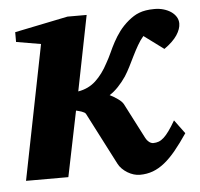

<svg xmlns="http://www.w3.org/2000/svg" viewBox="-43 -544 625 600"><g transform="rotate(-5 269.5 -244.0)"><path d="M536.1 -448.2Q536.1 -431.2 523.4 -411.9Q510.7 -392.6 482.9 -373L420.9 -418.9Q410.6 -407.2 401.9 -391.8Q393.1 -376.5 385 -360.1Q377 -343.8 368.9 -327.6Q360.8 -311.5 352.1 -297.9Q340.8 -281.2 327.4 -267.1Q314 -252.9 299.8 -244.1Q312.5 -237.8 325 -229Q337.4 -220.2 341.8 -211.9L398.9 -101.1Q402.8 -93.3 409.4 -88.1Q416 -83 422.9 -83Q431.6 -83 439.7 -85.9Q447.8 -88.9 455.8 -96.2Q463.9 -103.5 472.9 -116Q481.9 -128.4 493.2 -147.9L524.9 -105Q504.4 -74.7 486.3 -52.7Q468.3 -30.8 450.4 -16.4Q432.6 -2 413.6 5.1Q394.5 12.2 372.1 12.2Q363.3 12.2 353.3 9.3Q343.3 6.3 334 0.7Q324.7 -4.9 317.1 -12.5Q309.6 -20 305.2 -28.8L221.2 -191.9Q219.7 -194.8 216.1 -196.8Q212.4 -198.7 208 -200.4Q203.6 -202.1 199 -203.1Q194.3 -204.1 190.9 -205.1L148.9 0H16.1L100.1 -421.9L22.9 -435.1V-465.8L189.9 -500H250L203.1 -264.2Q235.4 -269.5 258.1 -290.5Q280.8 -311.5 297.9 -344.2Q306.6 -359.4 314 -375.7Q321.3 -392.1 330.1 -408.4Q338.9 -424.8 350.8 -440.9Q362.8 -457 380.9 -472.2Q388.7 -478.5 396.7 -483.6Q404.8 -488.8 414.3 -492.4Q423.8 -496.1 435.5 -498Q447.3 -500 462.9 -500Q478 -500 491.2 -496.1Q504.4 -492.2 514.4 -485.4Q524.4 -478.5 530.3 -469Q536.1 -459.5 536.1 -448.2Z"/></g></svg>

Font: Charis SIL
Style: Bold Italic
Weight: 700
Italic angle: -11°
Foundry: SIL International
Version: Version 4.112